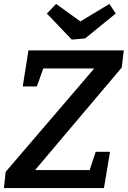

<svg xmlns="http://www.w3.org/2000/svg" viewBox="-20 -959 651 979"><path d="M0 0 9 -83 470 -621 481 -610H175L206 -625L168 -518H96L125 -702H611L601 -615L142 -72L139 -92H461L431 -74L468 -185H541L510 0ZM538 -939 570 -890 414 -763 346 -757 219 -890 266 -939 427 -823 347 -824Z"/></svg>

Font: Bitter Thin SemiBold
Style: Italic
Weight: 600
Italic angle: -9°
Version: Version 2.002